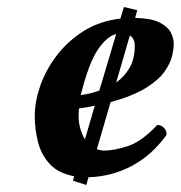

<svg xmlns="http://www.w3.org/2000/svg" viewBox="-20 -495 515 547"><path d="M333 -475 371 -466 365 -444Q410 -443 433.5 -431.5Q457 -420 466 -403.5Q475 -387 475 -369Q475 -357 470.5 -336.5Q466 -316 449.5 -292Q433 -268 396.5 -245Q360 -222 295 -204L256 -70Q267 -66 277 -66Q304 -66 343.5 -78.5Q383 -91 428 -139Q439 -139 447.5 -130.5Q456 -122 454 -110Q412 -52 355 -22Q298 8 232 10L226 32L188 20L191 7Q147 -1 122.5 -27Q98 -53 88.5 -89.5Q79 -126 79 -165Q79 -205 94.5 -250Q110 -295 141 -336Q172 -377 217.5 -406Q263 -435 323 -442ZM311 -398Q285 -392 259 -354Q233 -316 210 -224Q223 -226 236.5 -229Q250 -232 263 -237ZM350 -394 311 -260Q334 -276 349 -301.5Q364 -327 364 -365Q364 -385 350 -394ZM250 -194Q229 -189 205 -186Q202 -155 207.5 -133.5Q213 -112 222 -98Z"/></svg>

Font: Libertinus Serif SemiBold
Style: Italic
Weight: 600
Italic angle: -11.5°
Designer: Philipp H. Poll, Khaled Hosny
Foundry: Caleb Maclennan
Version: Version 7.051;RELEASE